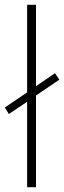

<svg xmlns="http://www.w3.org/2000/svg" viewBox="-38 -780 267 800"><path d="M75 0V-356L-1 -305L-18 -332L75 -395V-760H112V-421L191 -475L209 -448L112 -382V0Z"/></svg>

Font: Noto Sans Malayalam ExtraCondensed ExtraLight
Style: Regular
Weight: 200
Width: 2
Designer: Jelle Bosma - Monotype Design Team
Foundry: Monotype Imaging Inc.
Version: Version 2.104; ttfautohint (v1.8.4.7-5d5b)